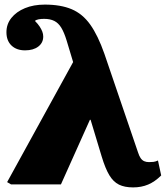

<svg xmlns="http://www.w3.org/2000/svg" viewBox="-20 -802 724 835"><path d="M667 -104 681 -39Q654 -12 624.5 0.5Q595 13 559 13Q522 13 497.5 1Q473 -11 455.5 -40Q438 -69 422 -122L374 -281H371L245 0H28L11 -10L298 -532L270 -625Q259 -661 246.5 -681.5Q234 -702 216 -711Q198 -720 172 -720Q159 -720 148 -718Q137 -716 132 -711Q145 -698 152.5 -686.5Q160 -675 164 -664.5Q168 -654 168 -643Q168 -616 146.5 -599.5Q125 -583 89 -583Q52 -583 30 -604Q8 -625 8 -662Q8 -697 29.5 -724Q51 -751 88.5 -766.5Q126 -782 175 -782Q244 -782 291.5 -762Q339 -742 372.5 -695Q406 -648 434 -568L580 -140Q585 -124 591.5 -114.5Q598 -105 607 -101Q616 -97 628 -97Q639 -97 647.5 -98Q656 -99 667 -104Z"/></svg>

Font: Literata 18pt ExtraBold
Style: Regular
Weight: 800
Designer: Latin by Veronika Burian and Jose Scaglione. Greek by Irene Vlachou. Cyrillic by Vera Evstafieva.
Foundry: TypeTogether
Version: Version 3.103;gftools[0.9.29]